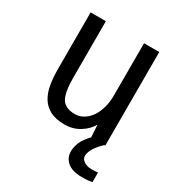

<svg xmlns="http://www.w3.org/2000/svg" viewBox="-167 -632 835 906"><g transform="rotate(30 250.0 -179.0)"><path d="M62 -526H145V-218Q145 -137 165 -105Q185 -73 237 -73Q261 -73 282.5 -85.5Q304 -98 319.5 -120Q335 -142 344 -173Q353 -204 353 -241V-526H436V-16H359L355 -84Q338 -52 301.5 -29Q265 -6 220 -6Q171 -6 140.5 -22Q110 -38 92.5 -66.5Q75 -95 68.5 -134Q62 -173 62 -220ZM470 163Q458 166 443 167Q428 168 416 168Q362 168 335.5 145.5Q309 123 309 88Q309 66 319.5 39Q330 12 368 -26H431V-16Q377 35 377 74Q377 90 393.5 101.5Q410 113 436 113Q443 113 452.5 112.5Q462 112 470 111Z"/></g></svg>

Font: D2Coding ligature
Style: Regular
Weight: 400
Monospace: yes
Designer: Yong-Rak Park; Jeong-Hwan Yoon; Sang-Min Lee;
Foundry: NHN Corporation
Version: Version 1.3.2; Build 20180524